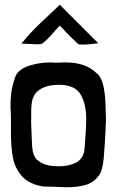

<svg xmlns="http://www.w3.org/2000/svg" viewBox="-20 -776 488 806"><path d="M191 -718Q151 -681 124.5 -654.5Q98 -628 70 -593L137 -590Q147 -590 153 -591Q168 -597 212 -648Q229 -667 231 -668Q242 -659 257 -641L280 -618Q309 -589 313 -589Q342 -588 367 -591.5Q392 -595 393 -594L231 -756ZM26 -271V-219Q26 -157 34.5 -113Q43 -69 72.5 -36Q102 -3 161 7L207 8Q243 10 261 10Q307 10 340.5 0Q374 -10 393 -37Q410 -54 415.5 -113Q421 -172 425 -272Q425 -281 423 -336.5Q421 -392 411.5 -425Q402 -458 384 -470Q339 -514 255 -514L215 -513Q202 -513 195 -514Q143 -514 100.5 -499.5Q58 -485 45 -456Q31 -416 27.5 -389Q24 -362 24 -325Q26 -308 26 -271ZM342 -274Q342 -249 337 -179Q337 -164 333 -138Q325 -106 296 -92Q267 -78 228 -78Q207 -78 187 -81Q157 -87 137.5 -103.5Q118 -120 115 -160L113 -202Q113 -216 111.5 -241Q110 -266 111 -281Q110 -320 113.5 -344.5Q117 -369 130 -385Q160 -420 228 -420Q294 -420 318 -380Q342 -340 342 -274Z"/></svg>

Font: Londrina Solid Light
Style: Regular
Weight: 300
Designer: Marcelo Magalhaes
Foundry: Marcelo Magalhães
Version: Version 1.002